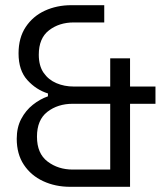

<svg xmlns="http://www.w3.org/2000/svg" viewBox="-20 -720 645 740"><path d="M481.2 0H250.8Q193.2 0 146.4 -21.8Q99.5 -43.5 72 -84.9Q44.5 -126.2 44.5 -185.2Q44.5 -229 61.9 -261.8Q79.2 -294.5 106.6 -316.2Q134 -338 164.8 -348.8V-359.8Q119.2 -374 85.4 -411.4Q51.5 -448.8 51.5 -514.2Q51.5 -574.5 79.2 -616.1Q107 -657.8 153.1 -678.9Q199.2 -700 254.8 -700H381.8V-633.5H264.2Q208 -633.5 168.8 -603.1Q129.5 -572.8 129.5 -509.2Q129.5 -466.5 148.1 -439.5Q166.8 -412.5 197.4 -399.5Q228 -386.5 264.2 -386.5H404.8V-495.2H481.2V-386.5H579.2V-320H481.2ZM260.2 -66.5H404.8V-320H260.2Q202.8 -320 162.6 -289Q122.5 -258 122.5 -193.2Q122.5 -128.2 163.4 -97.4Q204.2 -66.5 260.2 -66.5Z"/></svg>

Font: Space Grotesk Variable Light
Style: Regular
Weight: 300
Designer: Florian Karsten
Foundry: Florian Karsten
Version: Version 2.000